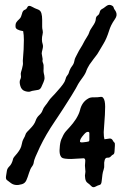

<svg xmlns="http://www.w3.org/2000/svg" viewBox="-20 -751 515 789"><path d="M151.4 -531.2 155.3 -507.8Q153.3 -500 156.7 -492.2Q160.2 -484.4 159.2 -470.7Q158.2 -457 159.7 -451.2Q161.1 -445.3 162.1 -440.4Q163.1 -435.5 163.1 -429.7Q163.1 -423.8 158.7 -413.1Q154.3 -402.3 149.9 -393.1Q145.5 -383.8 137.2 -381.8Q128.9 -379.9 120.1 -378.9Q111.3 -377.9 104.5 -375Q97.7 -372.1 83 -376.5Q68.4 -380.9 63.5 -397.9Q58.6 -415 63 -423.8Q67.4 -432.6 65.9 -440.4Q64.5 -448.2 66.4 -454.6Q68.4 -460.9 70.3 -467.8Q75.2 -486.3 74.2 -492.7Q73.2 -499 74.7 -514.2Q76.2 -529.3 77.1 -548.3Q78.1 -567.4 78.1 -587.4Q78.1 -607.4 75.2 -623Q44.9 -627.9 43.9 -640.1Q43 -652.3 46.9 -658.7Q50.8 -665 57.6 -670.9Q64.5 -676.8 66.4 -682.6Q68.4 -688.5 70.3 -694.3Q73.2 -708 82 -710.9Q87.9 -712.9 89.8 -716.8Q91.8 -720.7 93.8 -723.6Q98.6 -730.5 111.8 -723.1Q125 -715.8 131.3 -713.9Q137.7 -711.9 141.6 -709Q153.3 -702.1 153.3 -668.9V-640.6Q153.3 -633.8 155.3 -626Q157.2 -618.2 154.8 -608.9Q152.3 -599.6 152.3 -588.9Q152.3 -578.1 155.3 -569.8Q158.2 -561.5 154.8 -548.8Q151.4 -536.1 151.4 -531.2ZM70.3 5.9Q42 14.6 24.4 1Q13.7 -6.8 8.3 -11.2Q2.9 -15.6 4.9 -27.8Q6.8 -40 8.3 -49.3Q9.8 -58.6 17.6 -66.4Q29.3 -77.1 34.2 -99.6Q35.2 -102.5 40 -108.4Q44.9 -114.3 50.8 -121.1Q66.4 -140.6 68.8 -155.8Q71.3 -170.9 77.1 -181.2Q83 -191.4 84.5 -197.3Q85.9 -203.1 91.3 -209Q96.7 -214.8 103.5 -221.7Q121.1 -239.3 126 -253.9Q130.9 -268.6 141.1 -277.8Q151.4 -287.1 154.8 -297.4Q158.2 -307.6 166 -316.9Q173.8 -326.2 179.2 -335Q184.6 -343.8 194.8 -354Q205.1 -364.3 215.8 -377Q245.1 -409.2 248 -421.9Q251 -434.6 256.8 -441.4Q262.7 -448.2 265.6 -460.9Q270.5 -472.7 276.9 -480.5Q283.2 -488.3 285.2 -499Q287.1 -509.8 290.5 -515.6Q293.9 -521.5 298.8 -531.7Q303.7 -542 311.5 -554.2Q319.3 -566.4 323.2 -574.7Q327.1 -583 335.9 -596.7Q344.7 -610.4 346.2 -616.2Q347.7 -622.1 351.6 -628.9Q355.5 -635.7 360.4 -642.6Q373 -660.2 373.5 -671.4Q374 -682.6 380.9 -687Q387.7 -691.4 389.6 -700.7Q391.6 -710 398.4 -713.4Q405.3 -716.8 415.5 -725.1Q425.8 -733.4 435.5 -730Q445.3 -726.6 446.8 -720.7Q448.2 -714.8 451.7 -710.4Q455.1 -706.1 457 -701.2Q462.9 -687.5 452.6 -672.9Q442.4 -658.2 437 -647Q431.6 -635.7 428.7 -626Q418 -591.8 405.3 -571.3Q392.6 -550.8 386.7 -540Q380.9 -529.3 374.5 -521.5Q368.2 -513.7 364.7 -508.8Q361.3 -503.9 356.9 -498Q352.5 -492.2 347.7 -485.4Q337.9 -468.8 335.9 -462.9Q332 -449.2 319.3 -432.1Q306.6 -415 301.3 -405.8Q295.9 -396.5 291 -386.7Q277.3 -363.3 273.4 -357.4Q269.5 -351.6 259.8 -335.9Q250 -320.3 239.3 -303.7Q228.5 -287.1 218.8 -272.5L205.1 -252Q168 -197.3 144 -147Q120.1 -96.7 119.1 -85.9Q118.2 -75.2 111.3 -66.4Q104.5 -57.6 99.1 -40Q93.8 -22.5 88.4 -10.3Q83 2 70.3 5.9ZM411.1 -279.3 406.2 -208Q406.2 -188.5 409.2 -178.7Q421.9 -180.7 429.7 -181.6Q437.5 -182.6 442.4 -175.8Q446.3 -168 449.7 -165.5Q453.1 -163.1 452.1 -152.3Q451.2 -141.6 450.7 -129.9Q450.2 -118.2 445.3 -116.2Q440.4 -114.3 435.5 -108.4Q430.7 -102.5 421.9 -103Q413.1 -103.5 410.2 -93.3Q407.2 -83 408.2 -73.2Q409.2 -63.5 405.8 -53.7Q402.3 -43.9 400.9 -33.2Q399.4 -22.5 397.9 -7.3Q396.5 7.8 389.6 8.8Q381.8 10.7 372.1 16.1Q362.3 21.5 355 13.7Q347.7 5.9 339.8 0.5Q332 -4.9 330.1 -18.1Q328.1 -31.2 330.1 -37.6Q332 -43.9 330.1 -57.1Q328.1 -70.3 330.1 -85Q332 -99.6 324.2 -100.6L272.5 -97.7Q240.2 -97.7 233.9 -103.5Q227.5 -109.4 225.6 -120.6Q223.6 -131.8 226.1 -152.8Q228.5 -173.8 235.4 -185.5Q242.2 -202.1 251.5 -212.4Q260.7 -222.7 267.1 -229.5Q273.4 -236.3 279.8 -244.6Q286.1 -252.9 292 -261.7Q304.7 -282.2 308.6 -297.9Q316.4 -331.1 341.8 -345.7Q350.6 -351.6 365.7 -351.1Q380.9 -350.6 390.6 -352.5Q400.4 -354.5 404.3 -348.6Q412.1 -338.9 412.1 -312.5ZM320.3 -166Q340.8 -168 344.7 -169.9Q347.7 -171.9 347.2 -177.7Q346.7 -183.6 347.2 -190.9Q347.7 -198.2 347.2 -204.1Q346.7 -210 339.8 -209Q334 -209 324.7 -198.2Q315.4 -187.5 312 -181.2Q308.6 -174.8 308.6 -169.9Q308.6 -165 320.3 -166Z"/></svg>

Font: Creepster Caps
Style: Regular
Weight: 400
Designer: Font Diner, Inc
Foundry: Font Diner, Inc
Version: Version 1.000